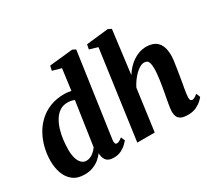

<svg xmlns="http://www.w3.org/2000/svg" viewBox="-152 -1097 1535 1387"><g transform="rotate(-30 616.0 -403.5)"><path d="M496.5 -106.5Q494 -88.5 497.8 -78.5Q501.5 -68.5 512.5 -68.5Q520.5 -68.5 530.5 -73.2Q540.5 -78 558 -91.5L572 -58.5Q566 -52 549.5 -35.2Q533 -18.5 505.8 -4.2Q478.5 10 441 10Q403 10 384.2 -8Q365.5 -26 362 -61L361 -73Q347 -53.5 324.5 -34.2Q302 -15 270.5 -2.5Q239 10 199 10Q139 10 102.2 -19Q65.5 -48 48.8 -95Q32 -142 32 -196.5Q32 -251.5 45 -305.5Q58 -359.5 84 -406.8Q110 -454 149 -490.2Q188 -526.5 240.8 -547.2Q293.5 -568 360 -568Q373 -568 387.5 -566.2Q402 -564.5 416 -561.5L439.5 -737.5L366 -758L375 -796.5L570 -817L596 -803.5ZM405 -492Q393 -497.5 378.5 -500.2Q364 -503 348 -503Q311 -503 283.2 -484.5Q255.5 -466 236.5 -434.8Q217.5 -403.5 205.8 -364.5Q194 -325.5 189 -283.5Q184 -241.5 184 -202.5Q184 -163.5 192.8 -133.5Q201.5 -103.5 218.5 -86.8Q235.5 -70 258.5 -70Q278.5 -70 295.8 -78.5Q313 -87 327.2 -100.5Q341.5 -114 351.5 -128.5Z M1061 10Q1021.5 10 1001.8 -1Q982 -12 975.5 -29.8Q969 -47.5 969 -68.5Q969 -80.5 971.5 -97.2Q974 -114 977.2 -134Q980.5 -154 984.8 -175.5Q989 -197 992.5 -217Q996 -237 1000.2 -261Q1004.5 -285 1007.8 -310Q1011 -335 1013.5 -359.5Q1016 -384 1015.5 -405.5Q1015 -434 1010.2 -449.2Q1005.5 -464.5 996.2 -470.5Q987 -476.5 972 -476.5Q955.5 -476.5 937 -466.2Q918.5 -456 899.8 -438Q881 -420 864 -396.5Q847 -373 834 -347L787 0H641.5L743.5 -737.5L675 -758L682.5 -796.5L866 -817L893.5 -803.5L848 -443.5Q865 -470.5 886 -493.2Q907 -516 932 -532.8Q957 -549.5 984.8 -558.8Q1012.5 -568 1042.5 -568Q1080 -568 1108.5 -554Q1137 -540 1153 -507.8Q1169 -475.5 1169 -420.5Q1169 -404.5 1164.8 -373.5Q1160.5 -342.5 1155 -308.2Q1149.5 -274 1145 -247Q1142 -228.5 1138.5 -208Q1135 -187.5 1131.2 -167.5Q1127.5 -147.5 1125.2 -129.5Q1123 -111.5 1122.5 -97.5Q1122.5 -79.5 1128.5 -74Q1134.5 -68.5 1141 -68.5Q1150 -68.5 1159.5 -73.8Q1169 -79 1186.5 -92.5L1200 -59Q1195 -52 1177.5 -35.2Q1160 -18.5 1131 -4.2Q1102 10 1061 10Z"/></g></svg>

Font: Merriweather Light 18pt ExtraBold
Style: Italic
Weight: 800
Italic angle: -7.8°
Version: Version 2.101